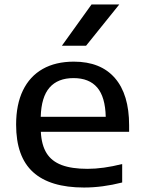

<svg xmlns="http://www.w3.org/2000/svg" viewBox="-20 -828 640 858"><path d="M557 -239H162.5Q165.5 -180 188 -143.8Q210.5 -107.5 255.5 -90.5Q300.5 -73.5 371 -73.5Q441 -73.5 526 -95V-12.5Q437.5 10 355.5 10Q203.5 10 127.8 -58.8Q52 -127.5 52 -271Q52 -361 82.5 -424Q113 -487 170.8 -519.8Q228.5 -552.5 310 -552.5Q430 -552.5 493.5 -479.2Q557 -406 557 -268ZM162 -306H452.5Q450.5 -394.5 414.5 -436.8Q378.5 -479 308.5 -479Q238.5 -479 201.5 -436.8Q164.5 -394.5 162 -306ZM256.5 -623.5 389 -808H513L364.5 -623.5Z"/></svg>

Font: Encode Sans Expanded Medium
Style: Regular
Weight: 500
Width: 7
Designer: Multiple Designers
Foundry: Impallari Type
Version: Version 2.000